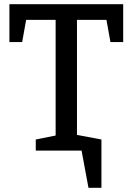

<svg xmlns="http://www.w3.org/2000/svg" viewBox="-20 -720 634 918"><path d="M25 -519V-700H569V-519H508L489 -625H348V-75L465 -53V178H403L370 0H151V-53L246 -72V-625H105L86 -519Z"/></svg>

Font: Bitter Pro Medium
Style: Regular
Weight: 500
Designer: Sol Matas, and Bitter project Authors
Foundry: Sol Matas
Version: Version 1.010